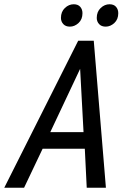

<svg xmlns="http://www.w3.org/2000/svg" viewBox="-65 -881 592 901"><path d="M-45 0 302 -690H375L432 0H342L333 -183H135L48 0ZM171 -261H327L311 -558ZM221 -797Q221 -826 239.5 -843.5Q258 -861 281 -861Q301 -861 311.5 -849Q322 -837 322 -819Q322 -790 303.5 -773Q285 -756 263 -756Q243 -756 232 -768Q221 -780 221 -797ZM389 -797Q389 -826 407.5 -843.5Q426 -861 449 -861Q469 -861 479.5 -849Q490 -837 490 -819Q490 -790 471.5 -773Q453 -756 431 -756Q411 -756 400 -768Q389 -780 389 -797Z"/></svg>

Font: Radio Canada Condensed
Style: Italic
Weight: 400
Width: 3
Italic angle: -12°
Designer: Charles Daoud, Etienne Aubert Bonn, Alexandre Saumier Demers, Jacques Le Bailly
Foundry: Radio-Canada
Version: Version 2.104; ttfautohint (v1.8.4.7-5d5b);gftools[0.9.28.de